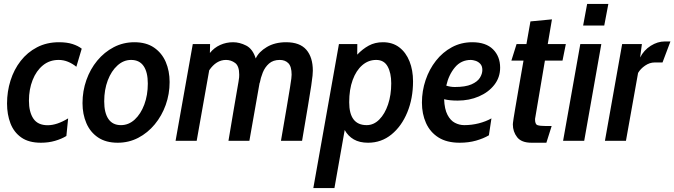

<svg xmlns="http://www.w3.org/2000/svg" viewBox="-20 -720 3449 982"><path d="M189.5 10Q127 10 89 -16.8Q51 -43.5 33.5 -89Q16 -134.5 16 -190.5Q16 -252 33.8 -308.2Q51.5 -364.5 85.8 -408.5Q120 -452.5 169.5 -478.2Q219 -504 282 -504Q322 -504 350.8 -494.8Q379.5 -485.5 398 -471L370.5 -378.5Q351 -394.5 328 -404Q305 -413.5 280 -413.5Q233.5 -413.5 199.5 -385.8Q165.5 -358 146.8 -310.5Q128 -263 128 -205Q128 -147 150.8 -113.2Q173.5 -79.5 224 -79.5Q271 -79.5 328.5 -114.5L319.5 -24.5Q295 -9.5 261.8 0.2Q228.5 10 189.5 10Z M582 10Q521.5 10 481.5 -17Q441.5 -44 421.8 -90Q402 -136 402 -192.5Q402 -254.5 421.8 -310.5Q441.5 -366.5 477.5 -410Q513.5 -453.5 562 -478.8Q610.5 -504 667.5 -504Q728 -504 768 -476.5Q808 -449 827.8 -403Q847.5 -357 847.5 -300.5Q847.5 -239 827.5 -183.2Q807.5 -127.5 771.5 -84Q735.5 -40.5 687.2 -15.2Q639 10 582 10ZM598.5 -80Q638 -80 669 -108.5Q700 -137 718 -185.2Q736 -233.5 736 -292.5Q736 -351 714.5 -382.2Q693 -413.5 650.5 -413.5Q612 -413.5 580.8 -385.2Q549.5 -357 531.2 -309Q513 -261 513 -201.5Q513 -143 534.5 -111.5Q556 -80 598.5 -80Z M878 0 966 -494.5H1054.5L1053.5 -449Q1075 -476 1106 -490Q1137 -504 1172 -504Q1205.5 -504 1239 -487Q1272.5 -470 1288 -421Q1303.5 -455 1344.8 -479.5Q1386 -504 1443.5 -504Q1513.5 -504 1546.8 -465.5Q1580 -427 1580 -358.5Q1580 -349 1578.5 -333Q1577 -317 1571.8 -281.5Q1566.5 -246 1555.2 -178.8Q1544 -111.5 1525 0H1417Q1436 -110 1447 -174.8Q1458 -239.5 1463.2 -272.2Q1468.5 -305 1470 -318Q1471.5 -331 1471.5 -338Q1471.5 -379.5 1455 -396.5Q1438.5 -413.5 1411 -413.5Q1377 -413.5 1356 -395Q1335 -376.5 1324 -349Q1313 -321.5 1308.5 -295.5L1308 -297.5L1255.5 0H1148.5Q1164.5 -97 1175 -157.5Q1185.5 -218 1191.2 -251.8Q1197 -285.5 1199.8 -301.5Q1202.5 -317.5 1203 -324.2Q1203.5 -331 1203.5 -338Q1203.5 -382.5 1182.5 -398Q1161.5 -413.5 1136 -413.5Q1086 -413.5 1050 -360.5L986 0Z M1582.5 242 1713.5 -494.5H1807.5L1807 -440.5Q1834.5 -469.5 1866.2 -486.8Q1898 -504 1938.5 -504Q1988 -504 2022.2 -477.8Q2056.5 -451.5 2074.5 -406.2Q2092.5 -361 2092.5 -304Q2092.5 -216.5 2063.2 -145.5Q2034 -74.5 1982.2 -32.2Q1930.5 10 1862.5 10Q1819 10 1789.5 -7Q1760 -24 1743 -55L1690.5 242ZM1855.5 -80Q1891.5 -80 1920 -108.8Q1948.5 -137.5 1964.8 -186Q1981 -234.5 1981 -294Q1981 -347 1962.5 -380.2Q1944 -413.5 1904 -413.5Q1864 -413.5 1832.8 -386.5Q1801.5 -359.5 1783.8 -311Q1766 -262.5 1766 -197Q1766 -80 1855.5 -80Z M2480.5 -28Q2452.5 -11.5 2414.8 -0.8Q2377 10 2331 10Q2265 10 2222.2 -17.2Q2179.5 -44.5 2158.8 -91Q2138 -137.5 2138 -195Q2138 -255 2156.8 -310.5Q2175.5 -366 2209.8 -409.5Q2244 -453 2291.2 -478.5Q2338.5 -504 2395.5 -504Q2465 -504 2501.5 -467.8Q2538 -431.5 2538 -374Q2538 -324 2508.2 -286Q2478.5 -248 2429.2 -226.8Q2380 -205.5 2321 -205.5Q2279 -205.5 2251.5 -212.5Q2253.5 -161.5 2268.8 -132.5Q2284 -103.5 2306.8 -91.8Q2329.5 -80 2354.5 -80Q2392.5 -80 2428.8 -89.2Q2465 -98.5 2493.5 -114.5ZM2388.5 -413.5Q2338.5 -413.5 2306.8 -375.5Q2275 -337.5 2262.5 -282Q2284 -275 2306 -275Q2360.5 -275 2391.2 -288.5Q2422 -302 2434.5 -322.2Q2447 -342.5 2447 -362Q2447 -382.5 2436.2 -393.8Q2425.5 -405 2411.5 -409.2Q2397.5 -413.5 2388.5 -413.5Z M2698.5 10Q2647 10 2625 -18.2Q2603 -46.5 2603 -84Q2603 -87 2603.8 -93Q2604.5 -99 2607 -116Q2609.5 -133 2615.5 -167.5Q2621.5 -202 2631.5 -260.8Q2641.5 -319.5 2657.5 -410H2595.5L2622 -494.5H2672.5Q2682 -548 2693 -610.5L2803 -621L2781.5 -494.5H2874L2857 -410H2767L2716.5 -111.5Q2716 -84.5 2729 -80Q2742 -75.5 2771.5 -75.5H2801.5L2774.5 10Z M2962.5 -589.5 2983 -700H3091.5L3070.5 -589.5ZM2860 0 2948 -494.5H3055.5L2968 0Z M3074 0 3162 -494.5H3263L3254 -426Q3273 -463.5 3308.2 -485.8Q3343.5 -508 3380 -508H3409L3368.5 -400.5H3328Q3303 -400.5 3279.5 -384.5Q3256 -368.5 3243.5 -347L3181.5 0Z"/></svg>

Font: Cabin Condensed SemiBold
Style: Italic
Weight: 600
Width: 3
Italic angle: -10°
Designer: Pablo Impallari
Foundry: Pablo Impallari. http://www.impallari.com Igino Marini. http://www.ikern.com
Version: Version 3.001; ttfautohint (v1.8.3)